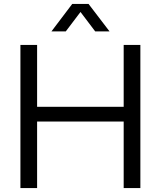

<svg xmlns="http://www.w3.org/2000/svg" viewBox="-20 -958 819 978"><path d="M84 0V-729H169V-414H610V-729H695V0H610V-339H169V0ZM242 -798 348 -938H431L538 -798H465L390 -897L315 -798Z"/></svg>

Font: Mona Sans
Style: Regular
Weight: 400
Designer: Deni Anggara
Foundry: GitHub
Version: Version 2.000;Glyphs 3.2.3 (3260)